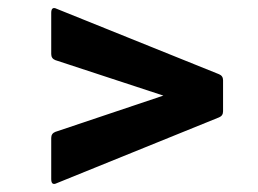

<svg xmlns="http://www.w3.org/2000/svg" viewBox="-20 -535 640 476"><path d="M121 -81Q107 -74 107 -91V-193Q107 -204 117 -208L385 -298L117 -386Q107 -390 107 -401V-503Q107 -520 121 -513L523 -351Q533 -347 533 -336V-259Q533 -248 523 -244Z"/></svg>

Font: Sofia Sans ExtraBold
Style: Italic
Weight: 800
Italic angle: -9°
Designer: Botio Nikoltchev, Ani Petrova
Foundry: lettersoup
Version: Version 4.100; ttfautohint (v1.8.4.7-5d5b)